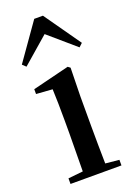

<svg xmlns="http://www.w3.org/2000/svg" viewBox="-155 -876 652 935"><g transform="rotate(-20 171.0 -408.0)"><path d="M310 -610 328 -627 195 -816H150L17 -627L35 -610L172 -729ZM117 0H305V-29L234 -36C233 -93 232 -177 232 -232V-385L235 -532L223 -541L33 -494V-469L117 -463C119 -414 120 -367 120 -300V-232L118 -37L41 -29V0Z"/></g></svg>

Font: Noto Serif CJK HK SemiBold
Style: Regular
Weight: 600
Designer: Ryoko NISHIZUKA 西塚涼子 (kana & ideographs); Frank Grießhammer (Latin, Greek & Cyrillic); Wenlong ZHANG 张文龙 (bopomofo); San
Foundry: Adobe
Version: Version 2.001;hotconv 1.1.0;makeotfexe 2.6.0